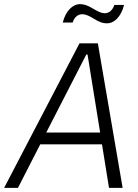

<svg xmlns="http://www.w3.org/2000/svg" viewBox="-57 -910 667 930"><path d="M-37 0H30L138 -211H437L471 0H537L417 -700H328ZM247 -801H295C303 -826 319 -841 341 -841C361 -841 378 -831 398 -819C424 -803 440 -797 461 -797C498 -797 530 -831 544 -886H497C488 -860 471 -846 451 -846C431 -846 415 -856 394 -868C369 -883 351 -890 331 -890C294 -890 261 -856 247 -801ZM167 -268 361 -646H367L428 -268Z"/></svg>

Font: Fixel Text 20240404 Light
Style: Italic
Weight: 300
Width: 4
Italic angle: -10°
Designer: AlfaBravo + MacPaw
Foundry: Kyrylo Tkachov, Marchela Mozhyna, Serhii Makarenko, Maria Weinstein, Zakhar Kryvoshyya
Version: Version 1.211;Glyphs 3.2 (3225)